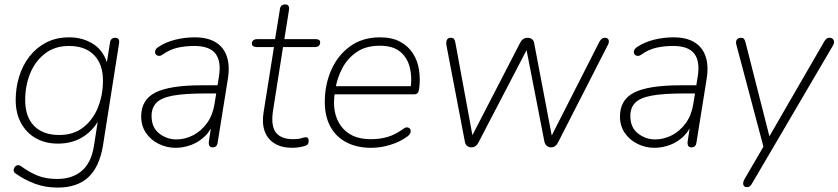

<svg xmlns="http://www.w3.org/2000/svg" viewBox="-20 -661 3795 869"><path d="M241 188Q184 188 136.5 170Q89 152 49 123Q43 119 42 113Q41 107 43.5 101Q46 95 50.5 91Q55 87 61.5 86.5Q68 86 75 91Q113 119 150.5 134Q188 149 239 149Q307 149 350 112.5Q393 76 405 0L426 -133L434 -132Q409 -77 359.5 -44Q310 -11 242 -11Q185 -11 142 -35.5Q99 -60 75 -104.5Q51 -149 51 -208Q51 -263 66.5 -314Q82 -365 113 -405Q144 -445 189 -468.5Q234 -492 294 -492Q356 -492 404 -460.5Q452 -429 469 -362H461L478 -469Q481 -490 502 -490Q512 -490 516.5 -483.5Q521 -477 519 -465L446 -2Q430 95 379.5 141.5Q329 188 241 188ZM248 -50Q313 -50 357 -84.5Q401 -119 423.5 -175Q446 -231 446 -296Q446 -371 405.5 -412Q365 -453 292 -453Q228 -453 183.5 -418.5Q139 -384 116.5 -328.5Q94 -273 94 -208Q94 -132 134.5 -91Q175 -50 248 -50Z M775 8Q735 8 699 -9.5Q663 -27 641 -59Q619 -91 619 -134Q619 -210 684 -242.5Q749 -275 894 -275H975L969 -238H910Q817 -238 764 -228.5Q711 -219 688.5 -196.5Q666 -174 666 -136Q666 -84 700.5 -57Q735 -30 778 -30Q818 -30 854.5 -49Q891 -68 917 -104Q943 -140 951 -191L971 -315Q982 -383 955.5 -418Q929 -453 859 -453Q819 -453 783.5 -445Q748 -437 716 -414Q708 -408 700.5 -408Q693 -408 688 -412Q683 -416 682 -422Q681 -428 684 -435Q687 -442 696 -448Q731 -471 774 -481.5Q817 -492 861 -492Q920 -492 956.5 -469.5Q993 -447 1007 -404.5Q1021 -362 1011 -302L965 -15Q962 6 942 6Q932 6 928 -1Q924 -8 925 -19L940 -116H950Q937 -74 909.5 -46.5Q882 -19 846.5 -5.5Q811 8 775 8Z M1304 8Q1255 8 1223 -11.5Q1191 -31 1178 -67Q1165 -103 1173 -153L1220 -448H1142Q1132 -448 1126 -452Q1120 -456 1120 -463Q1120 -474 1127 -479Q1134 -484 1144 -484H1225L1247 -620Q1250 -641 1271 -641Q1281 -641 1285.5 -634.5Q1290 -628 1288 -616L1267 -484H1407Q1418 -484 1423.5 -480.5Q1429 -477 1429 -469Q1429 -459 1422.5 -453.5Q1416 -448 1405 -448H1261L1216 -162Q1205 -92 1228.5 -61.5Q1252 -31 1307 -31Q1331 -31 1344 -35.5Q1357 -40 1364 -40Q1370 -40 1373.5 -36.5Q1377 -33 1377 -25Q1377 -16 1374.5 -10.5Q1372 -5 1364 -2Q1354 2 1336.5 5Q1319 8 1304 8Z M1660 8Q1595 8 1547.5 -17Q1500 -42 1475 -88.5Q1450 -135 1450 -200Q1450 -277 1479 -343.5Q1508 -410 1564 -451Q1620 -492 1700 -492Q1754 -492 1790.5 -472.5Q1827 -453 1848.5 -420Q1870 -387 1876.5 -345Q1883 -303 1877 -259Q1875 -245 1870 -239.5Q1865 -234 1852 -234H1479L1485 -271H1857L1838 -259Q1846 -313 1834.5 -357Q1823 -401 1790.5 -427.5Q1758 -454 1699 -454Q1636 -454 1594.5 -425.5Q1553 -397 1530 -353.5Q1507 -310 1499 -264L1496 -246Q1480 -150 1523.5 -90.5Q1567 -31 1658 -31Q1700 -31 1735 -41.5Q1770 -52 1804 -77Q1813 -84 1820 -84.5Q1827 -85 1832 -81.5Q1837 -78 1838.5 -72Q1840 -66 1837 -58.5Q1834 -51 1826 -45Q1793 -20 1748.5 -6Q1704 8 1660 8Z M2113 6Q2103 6 2094.5 -0.5Q2086 -7 2084 -20L2001 -454Q1998 -470 2002.5 -480Q2007 -490 2020 -490Q2031 -490 2035 -484.5Q2039 -479 2041 -468L2125 -12H2099L2335 -469Q2341 -480 2349 -485Q2357 -490 2368 -490Q2379 -490 2387.5 -484Q2396 -478 2398 -464L2484 -12H2459L2694 -474Q2699 -482 2704 -486Q2709 -490 2717 -490Q2731 -490 2734.5 -480.5Q2738 -471 2732 -459L2505 -15Q2500 -5 2492 0.5Q2484 6 2474 6Q2464 6 2455.5 -0.5Q2447 -7 2444 -20L2360 -451H2372L2145 -15Q2140 -5 2132 0.5Q2124 6 2113 6Z M2942 8Q2902 8 2866 -9.5Q2830 -27 2808 -59Q2786 -91 2786 -134Q2786 -210 2851 -242.5Q2916 -275 3061 -275H3142L3136 -238H3077Q2984 -238 2931 -228.5Q2878 -219 2855.5 -196.5Q2833 -174 2833 -136Q2833 -84 2867.5 -57Q2902 -30 2945 -30Q2985 -30 3021.5 -49Q3058 -68 3084 -104Q3110 -140 3118 -191L3138 -315Q3149 -383 3122.5 -418Q3096 -453 3026 -453Q2986 -453 2950.5 -445Q2915 -437 2883 -414Q2875 -408 2867.5 -408Q2860 -408 2855 -412Q2850 -416 2849 -422Q2848 -428 2851 -435Q2854 -442 2863 -448Q2898 -471 2941 -481.5Q2984 -492 3028 -492Q3087 -492 3123.5 -469.5Q3160 -447 3174 -404.5Q3188 -362 3178 -302L3132 -15Q3129 6 3109 6Q3099 6 3095 -1Q3091 -8 3092 -19L3107 -116H3117Q3104 -74 3076.5 -46.5Q3049 -19 3013.5 -5.5Q2978 8 2942 8Z M3361 186Q3352 186 3347.5 181Q3343 176 3343.5 168Q3344 160 3349 151L3441 -7L3438 13L3313 -458Q3309 -472 3314.5 -481Q3320 -490 3333 -490Q3343 -490 3347 -485.5Q3351 -481 3354 -470L3470 -14H3445L3711 -474Q3716 -482 3721 -486Q3726 -490 3734 -490Q3748 -490 3753 -479.5Q3758 -469 3750 -455L3384 169Q3380 177 3374.5 181.5Q3369 186 3361 186Z"/></svg>

Font: Nunito Variable Extra Light
Style: Italic
Weight: 200
Italic angle: -9°
Designer: Vernon Adams
Foundry: Vernon Adams
Version: Version 3.602